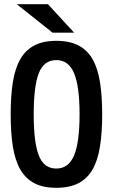

<svg xmlns="http://www.w3.org/2000/svg" viewBox="-20 -900 540 917"><path d="M249 -705Q312 -705 354.5 -683Q397 -661 422 -617.5Q447 -574 457.5 -508Q468 -442 468 -354Q468 -266 457.5 -200Q447 -134 422 -90.5Q397 -47 354.5 -25Q312 -3 249 -3Q186 -3 144 -25Q102 -47 77 -90.5Q52 -134 41.5 -200Q31 -266 31 -354Q31 -442 41.5 -508Q52 -574 77 -617.5Q102 -661 144 -683Q186 -705 249 -705ZM249 -613Q190 -613 165.5 -551Q141 -489 141 -354Q141 -219 165.5 -157Q190 -95 249 -95Q307 -95 333.5 -157Q360 -219 360 -354Q360 -489 333.5 -551Q307 -613 249 -613ZM334 -744H231L60 -880H209Z"/></svg>

Font: D2Coding
Style: Bold
Weight: 700
Monospace: yes
Designer: Yong-Rak Park; Jeong-Hwan Yoon; Sang-Min Lee;
Foundry: NHN Corporation
Version: Version 1.3.2; Build 20180524